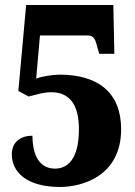

<svg xmlns="http://www.w3.org/2000/svg" viewBox="-20 -734 537 764"><path d="M219 10C305 10 462 -32 462 -220C462 -365 371 -437 217 -437C192 -437 144 -430 124 -421L139 -593H329C351 -593 359 -579 365 -554L375 -520H435L431 -714H84L53 -372L94 -350C124 -357 151 -367 184 -367C256 -367 294 -319 294 -220C294 -98 247 -63 199 -63C126 -63 109 -136 109 -194C63 -194 27 -170 27 -120C27 -51 84 10 219 10Z"/></svg>

Font: Noto Serif Khmer Condensed Black
Style: Regular
Weight: 900
Width: 3
Designer: Danh Hong and the Monotype Design Team
Foundry: Monotype Imaging Inc.
Version: Version 2.004